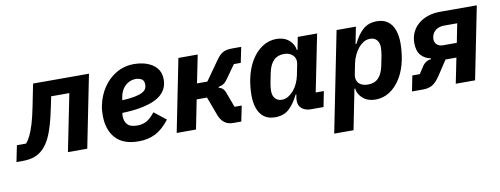

<svg xmlns="http://www.w3.org/2000/svg" viewBox="-100 -854 3565 1370"><g transform="rotate(-10 1682.5 -168.5)"><path d="M-39 6 -15 -112H52Q69 -132 84 -163Q99 -194 113.5 -242Q128 -290 142 -360L175 -525H580L475 0H335L418 -413H286L276 -362Q256 -262 237 -201Q218 -140 198.5 -105.5Q179 -71 157 -49Q126 -18 89.5 -6Q53 6 8 6Z M847 12Q735 12 680 -49Q625 -110 625 -214Q625 -233 626.5 -251Q628 -269 632 -287Q646 -356 683.5 -412.5Q721 -469 778.5 -503Q836 -537 910 -537Q940 -537 972.5 -530Q1005 -523 1033.5 -506.5Q1062 -490 1080 -462Q1098 -434 1098 -391Q1098 -359 1086 -331.5Q1074 -304 1049 -282Q1024 -260 984.5 -244.5Q945 -229 891 -219.5Q837 -210 766 -208Q765 -199 764.5 -194Q764 -189 764 -185Q764 -148 784.5 -124.5Q805 -101 857 -101Q892 -101 921 -115.5Q950 -130 985 -174L1071 -106Q1022 -42 968.5 -15Q915 12 847 12ZM902 -430Q873 -430 848.5 -416.5Q824 -403 807.5 -378.5Q791 -354 785 -320L781 -297Q837 -300 872.5 -307Q908 -314 927.5 -324.5Q947 -335 954.5 -348Q962 -361 962 -377Q962 -411 941.5 -420.5Q921 -430 902 -430Z M1123 0 1228 -525H1368L1327 -323H1402L1504 -467Q1527 -499 1551 -512Q1575 -525 1618 -525H1683L1660 -413H1610L1540 -314Q1525 -293 1510 -284Q1495 -275 1475 -272L1474 -266Q1491 -262 1503 -251Q1515 -240 1523 -217L1562 -112H1614L1591 0H1532Q1494 0 1468.5 -20Q1443 -40 1429 -79L1380 -211H1305L1263 0Z M2187 0H2094Q2057 0 2031.5 -20Q2006 -40 2006 -77Q2006 -85 2007 -94Q2008 -103 2009 -107L2012 -122H2006Q1975 -58 1936 -23Q1897 12 1835 12Q1786 12 1755 -11.5Q1724 -35 1709.5 -76.5Q1695 -118 1695 -170Q1695 -202 1698 -230.5Q1701 -259 1706 -286Q1722 -364 1756 -420Q1790 -476 1837.5 -506.5Q1885 -537 1939 -537Q1994 -537 2029.5 -507Q2065 -477 2070 -434H2075L2093 -525H2233L2150 -112H2209ZM1904 -103Q1931 -103 1953 -117.5Q1975 -132 1991 -151Q2008 -171 2020.5 -198.5Q2033 -226 2039 -255L2055 -335Q2060 -360 2051 -379.5Q2042 -399 2022 -410.5Q2002 -422 1973 -422Q1927 -422 1898.5 -393Q1870 -364 1858 -305L1844 -235Q1842 -225 1840 -207.5Q1838 -190 1838 -178Q1838 -155 1846 -138Q1854 -121 1869 -112Q1884 -103 1904 -103Z M2229 200 2374 -525H2514L2490 -403H2496Q2527 -467 2566.5 -502Q2606 -537 2667 -537Q2716 -537 2747 -513.5Q2778 -490 2792.5 -449Q2807 -408 2807 -355Q2807 -324 2804 -294.5Q2801 -265 2796 -238Q2781 -161 2746.5 -104.5Q2712 -48 2665 -18Q2618 12 2563 12Q2508 12 2472.5 -18Q2437 -48 2432 -91H2427L2369 200ZM2529 -103Q2576 -103 2604 -132Q2632 -161 2644 -220L2658 -290Q2660 -301 2662 -318Q2664 -335 2664 -347Q2664 -371 2656 -387.5Q2648 -404 2633.5 -413Q2619 -422 2598 -422Q2571 -422 2549 -408Q2527 -394 2511 -374Q2495 -354 2482 -326.5Q2469 -299 2463 -270L2447 -190Q2442 -164 2450.5 -144Q2459 -124 2479.5 -113.5Q2500 -103 2529 -103Z M2828 0 2850 -112H2904L2938 -164Q2950 -182 2966.5 -192Q2983 -202 3001 -203L3002 -209Q2957 -218 2930.5 -249Q2904 -280 2904 -337Q2904 -379 2920 -413.5Q2936 -448 2965.5 -473Q2995 -498 3035 -511.5Q3075 -525 3122 -525H3390L3285 0H3145L3182 -183H3103L3032 -75Q3004 -33 2976.5 -16.5Q2949 0 2909 0ZM3230 -423H3135Q3101 -423 3076.5 -406.5Q3052 -390 3045 -358Q3044 -354 3043.5 -349Q3043 -344 3043 -339Q3043 -317 3059 -301.5Q3075 -286 3104 -286H3203Z"/></g></svg>

Font: IBM Plex Sans
Style: Bold Italic
Weight: 700
Italic angle: -11.31°
Designer: Mike Abbink, Paul van der Laan, Pieter van Rosmalen
Foundry: Bold Monday
Version: Version 3.201